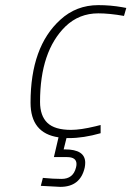

<svg xmlns="http://www.w3.org/2000/svg" viewBox="-20 -529 512 748"><path d="M233 53Q312 53 312 105Q312 114 310 124Q293 199 215 199L139 195L147 164Q188 168 220 168Q265 168 276 124Q278 117 278 110Q278 83 241 83H190L208 6Q99 -10 99 -129Q99 -347 215 -452Q277 -509 363 -509Q411 -509 456 -501L472 -498L463 -467Q406 -477 363 -477Q288 -477 235 -426Q136 -329 136 -132Q136 -78 164.5 -50.5Q193 -23 257 -23Q294 -23 352 -37L372 -42V-10Q305 9 249 9H239L228 53Z"/></svg>

Font: TitilliumWebThinItalic
Style: Thin Italic
Weight: 200
Italic angle: -13°
Version: Version 1.001;PS 57.000;hotconv 1.0.70;makeotf.lib2.5.55311